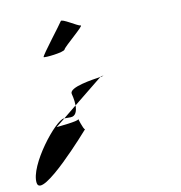

<svg xmlns="http://www.w3.org/2000/svg" viewBox="-79 -854 800 849"><g transform="rotate(-10 321.0 -429.0)"><path d="M20 -92C32 -14 272 -289 272 -289C264 -289 248 -348 250 -338C251 -329 158 -321 150 -320L190 -352H188C152 -352 8 -172 20 -92ZM190 -352H218C242 -352 249 -376 249 -400ZM147 -635C148 -630 240 -640 244 -652C248 -664 346 -744 333 -744C320 -744 253 -790 249 -778C244 -768 146 -643 147 -635ZM249 -400 379 -505C341 -499 236 -484 241 -454C241 -453 249 -426 249 -400ZM379 -505C394 -507 399 -508 383 -508Z"/></g></svg>

Font: Ampere
Style: RevIta
Weight: 400
Version: Version 1